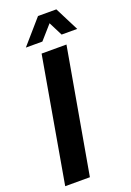

<svg xmlns="http://www.w3.org/2000/svg" viewBox="-165 -935 680 994"><g transform="rotate(-20 175.0 -438.0)"><path d="M13 0 133 -687H270L149 0ZM67 -744 182 -876H283L350 -744H264L208 -855L255 -854L158 -744Z"/></g></svg>

Font: Archivo Condensed
Style: Bold Italic
Weight: 700
Width: 3
Italic angle: -10°
Designer: Hector Gatti
Foundry: Omnibus-Type
Version: Version 2.001